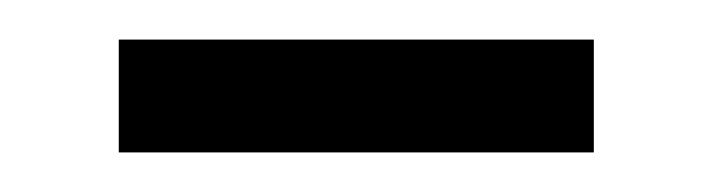

<svg xmlns="http://www.w3.org/2000/svg" viewBox="-20 -540 360 97"><path d="M40 -463V-520H280V-463Z"/></svg>

Font: Mplus 1p
Style: Regular
Weight: 400
Version: Version 1.061